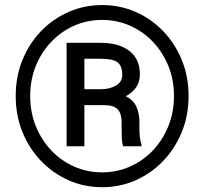

<svg xmlns="http://www.w3.org/2000/svg" viewBox="-20 -741 826 770"><path d="M43 -356Q43 -433.6 69.8 -500Q96.7 -566.4 144.5 -616Q192.4 -665.5 255.1 -693.1Q317.9 -720.7 389.6 -720.7Q461.4 -720.7 524.2 -693.1Q586.9 -665.5 634.5 -616Q682.1 -566.4 709.2 -500Q736.3 -433.6 736.3 -356Q736.3 -278.3 709.2 -211.9Q682.1 -145.5 634.5 -95.7Q586.9 -45.9 524.2 -18.1Q461.4 9.8 389.6 9.8Q317.9 9.8 255.1 -18.1Q192.4 -45.9 144.5 -95.7Q96.7 -145.5 69.8 -211.9Q43 -278.3 43 -356ZM101.1 -356Q101.1 -291 123.5 -235.4Q146 -179.7 185.5 -137.9Q225.1 -96.2 277.3 -73Q329.6 -49.8 389.6 -49.8Q449.2 -49.8 501.5 -73Q553.7 -96.2 593.3 -137.9Q632.8 -179.7 655.3 -235.4Q677.7 -291 677.7 -356Q677.7 -420.9 655.3 -476.3Q632.8 -531.7 593.3 -573.2Q553.7 -614.7 501.5 -637.9Q449.2 -661.1 389.6 -661.1Q329.6 -661.1 277.3 -637.9Q225.1 -614.7 185.5 -573.2Q146 -531.7 123.5 -476.3Q101.1 -420.9 101.1 -356ZM397 -319.3H318.4V-154.3H247.1V-569.3H383.3Q456.1 -569.3 498.5 -537.1Q541 -504.9 541 -442.4Q541 -385.7 484.4 -355Q514.6 -340.3 526.9 -313.2Q539.1 -286.1 539.1 -251.5V-224.1Q539.1 -206.1 541 -189.7Q543 -173.3 547.4 -162.1V-154.3H474.1Q469.2 -167 468.5 -190.4Q467.8 -213.9 467.8 -224.6V-251Q467.8 -285.6 451.9 -302.5Q436 -319.3 397 -319.3ZM383.3 -505.4H318.4V-383.3H387.7Q420.9 -383.8 445.6 -398.2Q470.2 -412.6 470.2 -440.9Q470.2 -477.1 451.2 -491.2Q432.1 -505.4 383.3 -505.4Z"/></svg>

Font: Vazirmatn UI FD SemiBold
Style: Regular
Weight: 600
Designer: Saber Rastikerdar
Foundry: Saber Rastikerdar
Version: Version 33.003